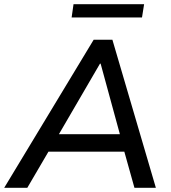

<svg xmlns="http://www.w3.org/2000/svg" viewBox="-50 -894 812 914"><path d="M-30 0 396 -705H485L692 0H590L534 -200L574 -172H147L197 -200L80 0ZM426 -591 217 -232 196 -255H551L527 -232L429 -591ZM291 -811 300 -874H636L626 -811Z"/></svg>

Font: Mulish ExtraLight SemiBold
Style: Italic
Weight: 600
Italic angle: -9°
Version: Version 3.603